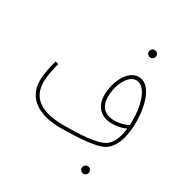

<svg xmlns="http://www.w3.org/2000/svg" viewBox="-195 -817 1102 1156"><g transform="rotate(30 356.5 -239.0)"><path d="M548 -616C562 -616 574 -628 574 -642C574 -657 562 -669 548 -669C533 -669 521 -657 521 -642C521 -628 533 -616 548 -616ZM290 21C392 21 541 15 590 -20C652 -64 668 -155 668 -235C668 -367 625 -481 547 -481C468 -481 420 -373 420 -283C420 -187 487 -156 544 -156C575 -156 611 -161 641 -177C632 -100 607 -61 580 -42C531 -7 401 -2 296 -2C147 -2 64 -55 64 -167C64 -213 75 -266 87 -305L65 -311C53 -269 40 -211 40 -165C40 -43 136 21 290 21ZM444 -285C444 -371 489 -456 543 -456C612 -456 644 -339 644 -241C644 -227 644 -214 643 -202C615 -188 580 -179 548 -179C498 -179 444 -201 444 -285ZM548 191C562 191 574 179 574 165C574 150 562 138 548 138C533 138 521 150 521 165C521 179 533 191 548 191Z"/></g></svg>

Font: Noto Sans Arabic UI XCn Th
Style: Regular
Weight: 100
Width: 2
Designer: Monotype Design Team, Nadine Chahine and Nizar Qandah
Foundry: Monotype Imaging Inc.
Version: Version 2.010